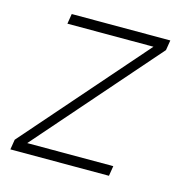

<svg xmlns="http://www.w3.org/2000/svg" viewBox="-83 -600 667 681"><g transform="rotate(15 250.0 -260.0)"><path d="M13 0 19 -37 409 -483H93L99 -520H461L455 -483L65 -37H381L375 0Z"/></g></svg>

Font: Iosevka Extralight
Style: Italic
Weight: 200
Italic angle: -9°
Monospace: yes
Designer: Belleve Invis
Foundry: Belleve Invis
Version: Version 32.5.0; ttfautohint (v1.8.4)